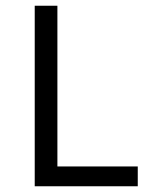

<svg xmlns="http://www.w3.org/2000/svg" viewBox="-20 -649 508 669"><path d="M180 -69H460V0H101V-629H180Z"/></svg>

Font: Karla
Style: Regular
Weight: 400
Designer: Jonathan Pinhorn
Version: Version 1.000